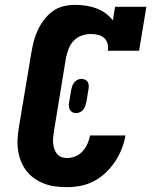

<svg xmlns="http://www.w3.org/2000/svg" viewBox="-20 -763 640 791"><path d="M256 8Q232 8 208 5Q184 2 162 -6.5Q140 -15 121.5 -28Q103 -41 89 -59Q75 -77 66.5 -98.5Q58 -120 54.5 -143.5Q51 -167 52.5 -191.5Q54 -216 58 -240L109 -545Q113 -569 119 -592.5Q125 -616 135.5 -638.5Q146 -661 161.5 -681.5Q177 -702 197.5 -717Q218 -732 242 -737.5Q266 -743 290 -743Q312 -743 334.5 -739.5Q357 -736 377 -728.5Q397 -721 414.5 -708.5Q432 -696 445 -679L454 -735H583L553 -554H424Q427 -569 423 -583.5Q419 -598 408.5 -607Q398 -616 383.5 -619.5Q369 -623 354 -623Q336 -623 317 -616.5Q298 -610 284 -595.5Q270 -581 263 -562.5Q256 -544 252 -526L202 -221Q200 -208 199 -196Q198 -184 199 -172Q200 -160 204 -149Q208 -138 215 -129Q222 -120 233 -116Q244 -112 256 -112Q273 -112 290.5 -119Q308 -126 320.5 -140Q333 -154 340.5 -171Q348 -188 351 -205H497Q492 -177 481.5 -150Q471 -123 454.5 -98Q438 -73 416 -52Q394 -31 367.5 -17Q341 -3 312.5 2.5Q284 8 256 8ZM294 -297Q286 -297 279.5 -300Q273 -303 269 -309Q265 -315 264 -322.5Q263 -330 264 -337L273 -392Q275 -400 277.5 -408Q280 -416 285.5 -423Q291 -430 299 -434Q307 -438 315 -438Q323 -438 330 -435Q337 -432 341 -426Q345 -420 345.5 -412.5Q346 -405 345 -398L336 -343Q334 -335 331.5 -327Q329 -319 323.5 -312Q318 -305 310 -301Q302 -297 294 -297Z"/></svg>

Font: Iosevka Slab HvExObl
Style: Regular
Weight: 900
Width: 7
Italic angle: -9°
Monospace: yes
Designer: Belleve Invis
Foundry: Belleve Invis
Version: Version 11.1.1; ttfautohint (v1.8.3)